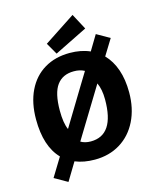

<svg xmlns="http://www.w3.org/2000/svg" viewBox="-149 -1061 1064 1277"><g transform="rotate(-15 382.5 -423.0)"><path d="M60.1 -347.2Q60.1 -460.9 100.6 -544.4Q141.1 -627.9 215.6 -672.4Q290 -716.8 390.1 -716.8Q468.3 -716.8 528.8 -689.9L590.8 -793L680.2 -742.2L612.8 -632.8Q657.7 -586.9 681.4 -518.6Q705.1 -450.2 705.1 -361.8Q705.1 -251 663.1 -166Q621.1 -81.1 545.2 -34.4Q469.2 12.2 370.1 12.2Q293.9 12.2 234.9 -12.2L161.1 109.9L71.8 59.1L149.9 -68.8Q60.1 -161.1 60.1 -347.2ZM228 -362.8Q228 -276.9 249 -231L399.9 -480L458 -575.2Q425.8 -592.3 384.8 -591.8Q308.1 -591.8 268.1 -537.8Q228 -483.9 228 -362.8ZM516.1 -473.1 306.2 -128.9Q335 -111.8 375 -111.8Q538.1 -111.8 538.1 -356.9Q538.1 -427.2 516.1 -473.1ZM259.8 -814.9 474.6 -956.1 532.7 -847.2 305.7 -734.9Z"/></g></svg>

Font: Kadwa
Style: Regular
Weight: 400
Designer: Sol Matas
Foundry: Sol Matas
Version: Version 1.000;PS 001.000;hotconv 1.0.70;makeotf.lib2.5.58329